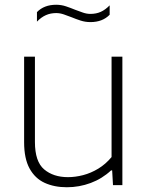

<svg xmlns="http://www.w3.org/2000/svg" viewBox="-20 -779 624 808"><path d="M261.5 9Q208.5 9 168 -9.5Q127.5 -28 104.5 -69.8Q81.5 -111.5 81.5 -180.5V-540.5H127V-181.5Q127 -99 165.8 -66.2Q204.5 -33.5 266 -33.5Q297 -33.5 329.8 -42Q362.5 -50.5 393.5 -69.2Q424.5 -88 449.5 -118V-540.5H495V0H455.5L452 -62H447.5Q410 -27 361.8 -9Q313.5 9 261.5 9ZM360.5 -686Q339 -686 319 -692.5Q299 -699 281 -706.5Q264.5 -713 248.2 -718.5Q232 -724 216.5 -724Q192.5 -724 173 -715.2Q153.5 -706.5 135.5 -688V-728Q165.5 -759 216.5 -759Q238 -759 258 -752.2Q278 -745.5 296 -738Q313 -731.5 329 -726Q345 -720.5 360.5 -720.5Q385 -720.5 404.2 -729.2Q423.5 -738 441.5 -756.5V-717Q411.5 -686 360.5 -686Z"/></svg>

Font: Encode Sans SemiExpanded ExtraLight
Style: Regular
Weight: 250
Width: 6
Designer: Multiple Designers
Foundry: Impallari Type
Version: Version 3.002